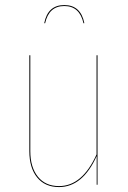

<svg xmlns="http://www.w3.org/2000/svg" viewBox="-20 -738 511 767"><path d="M316.9 -645.5 313.5 -645Q298.3 -713.9 236.8 -713.9Q175.3 -713.9 160.2 -645L156.7 -645.5Q170.9 -717.8 236.8 -717.8Q302.7 -717.8 316.9 -645.5ZM369.6 -517.1V0H366.2V-114.7Q310.1 9.3 215.8 9.3Q159.7 9.3 128.4 -29.1Q97.2 -67.4 97.2 -134.3V-517.1H101.1V-134.3Q101.1 -69.8 131.3 -32.2Q161.6 5.4 215.8 5.4Q308.6 5.4 365.7 -121.1V-517.1Z"/></svg>

Font: Fira Sans Compressed Four
Style: Regular
Weight: 100
Width: 1
Designer: Carrois Corporate & Edenspiekermann AG
Foundry: Carrois Corporate GbR & Edenspiekermann AG
Version: Version 4.203;PS 004.203;hotconv 1.0.88;makeotf.lib2.5.64775